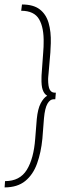

<svg xmlns="http://www.w3.org/2000/svg" viewBox="-28 -717 268 856"><path d="M-7.5 118.5 -5.5 90.5Q60.5 90.5 91.5 40.2Q122.5 -10 129 -99L136 -186.5Q140.5 -231.5 153.2 -256Q166 -280.5 182 -290V-290.5Q169 -298 162.5 -316.2Q156 -334.5 157 -369Q157 -373.5 157.2 -380.2Q157.5 -387 158 -392L164.5 -481.5Q166 -499 166.2 -508Q166.5 -517 166.5 -524Q168.5 -592.5 146.5 -630.8Q124.5 -669 66.5 -669L70 -697Q121 -697 149.2 -675.2Q177.5 -653.5 188.8 -614.5Q200 -575.5 198.5 -524.5Q198.5 -515 197.5 -503.8Q196.5 -492.5 196.5 -482.5L188.5 -389.5Q188 -381.5 187.2 -376Q186.5 -370.5 186.5 -365Q186.5 -330 194 -317Q201.5 -304 215 -304H221L218.5 -274.5H211Q195 -274.5 183.5 -254.5Q172 -234.5 168 -189L161 -99Q155 -37 137.2 12.2Q119.5 61.5 84.5 90Q49.5 118.5 -7.5 118.5Z"/></svg>

Font: Karla ExtraLight
Style: Italic
Weight: 250
Italic angle: -8°
Designer: Jonathan Pinhorn
Version: Version 2.004;gftools[0.9.33]